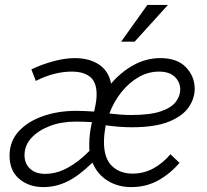

<svg xmlns="http://www.w3.org/2000/svg" viewBox="-20 -755 844 783"><path d="M157 8Q98 8 58.5 -25.5Q19 -59 19 -120Q19 -178 55.5 -218.5Q92 -259 154 -281Q216 -303 292 -303Q309 -303 329 -302Q349 -301 364 -300Q371 -333 372.5 -345.5Q374 -358 374 -370Q374 -420 347.5 -441.5Q321 -463 273 -463Q201 -463 126 -425L108 -472Q149 -492 197 -505Q245 -518 285 -518Q344 -518 383.5 -492Q423 -466 433 -414Q473 -461 524.5 -489.5Q576 -518 634 -518Q703 -518 738.5 -480.5Q774 -443 774 -393Q774 -353 749 -317Q724 -281 668 -258.5Q612 -236 517 -236Q493 -236 466.5 -238Q440 -240 411 -244Q408 -227 406 -210Q404 -193 404 -176Q404 -109 436.5 -78Q469 -47 520 -47Q567 -47 606 -68.5Q645 -90 675 -126L712 -91Q676 -48 626.5 -20Q577 8 515 8Q461 8 419 -18Q377 -44 357 -92Q302 -38 255 -15Q208 8 157 8ZM426 -292Q476 -286 515 -286Q591 -286 634.5 -300.5Q678 -315 696.5 -339Q715 -363 715 -390Q715 -420 693 -441.5Q671 -463 628 -463Q584 -463 544.5 -440Q505 -417 474.5 -378.5Q444 -340 426 -292ZM164 -46Q210 -46 255.5 -70.5Q301 -95 345 -140Q344 -146 344 -152Q344 -158 344 -165Q344 -210 355 -257Q339 -258 321.5 -258.5Q304 -259 287 -259Q230 -259 183 -241Q136 -223 108 -192.5Q80 -162 80 -122Q80 -88 102.5 -67Q125 -46 164 -46ZM474 -585 581 -735H665L529 -585Z"/></svg>

Font: Radio Canada Light
Style: Italic
Weight: 300
Italic angle: -12°
Designer: Charles Daoud, Etienne Aubert Bonn, Alexandre Saumier Demers, Jacques Le Bailly
Foundry: Radio-Canada
Version: Version 2.104; ttfautohint (v1.8.4.7-5d5b);gftools[0.9.28.de